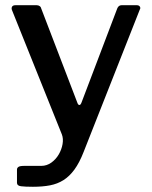

<svg xmlns="http://www.w3.org/2000/svg" viewBox="-20 -550 581 735"><path d="M106 165Q76 165 60.5 163Q45 161 45 150V99Q45 93 50.5 89Q56 85 73 85H138Q159 85 176.5 72.5Q194 60 205 41Q216 22 219.5 1.5Q223 -19 217 -35L26 -511Q23 -518 26 -524Q29 -530 39 -530H121Q127 -530 132 -526.5Q137 -523 138 -517L276 -157Q279 -148 284 -148Q289 -148 293 -160L429 -518Q431 -523 435 -526.5Q439 -530 445 -530H504Q512 -530 515.5 -524.5Q519 -519 515 -513L300 32Q284 73 265 99Q246 125 223 139.5Q200 154 171.5 159.5Q143 165 106 165Z"/></svg>

Font: Libre Franklin Thin Medium
Style: Regular
Weight: 500
Version: Version 3.000